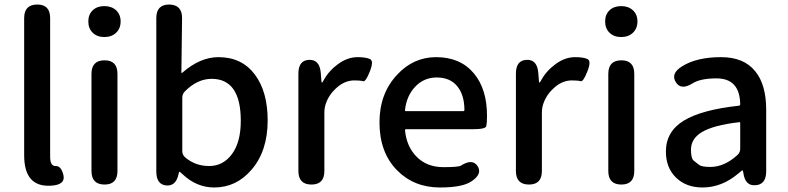

<svg xmlns="http://www.w3.org/2000/svg" viewBox="-20 -817 3488 850"><path d="M87 -129V-737Q87 -797 145 -797Q202 -797 202 -737V-123Q202 -81 226.5 -82Q251 -83 261 -41Q270 1 207 5Q87 13 87 -129Z M443 0Q385 0 385 -60V-490Q385 -550 443 -550Q500 -550 500 -490V-60Q500 0 443 0ZM442 -653Q410 -653 390.5 -672Q371 -691 371 -722Q371 -753 390.5 -771.5Q410 -790 442 -790Q474 -790 494 -771.5Q514 -753 514 -722Q514 -691 494 -672Q474 -653 442 -653Z M928 13Q851 13 789 -45Q776 -57 774.5 -57Q773 -57 771 -49Q760 8 716 4Q672 0 672 -58V-737Q672 -797 729 -797Q787 -796 786 -736L783 -497Q783 -492 787 -495Q866 -564 947 -564Q1050 -564 1107.5 -488Q1165 -412 1165 -284Q1165 -148 1093 -65Q1026 13 928 13ZM1046 -282Q1046 -468 917 -468Q854 -468 799 -413Q787 -401 787 -384V-148Q787 -132 799 -121Q844 -82 906 -82Q968 -82 1007 -135Q1046 -188 1046 -282Z M1359 0Q1301 0 1301 -60V-491Q1301 -550 1348 -552Q1395 -554 1400 -495L1403 -457Q1404 -451 1405.5 -451Q1407 -451 1413 -462Q1436 -504 1477.5 -534Q1519 -564 1563 -564Q1600 -564 1618 -555.5Q1636 -547 1617 -500Q1599 -454 1587.5 -457.5Q1576 -461 1549 -461Q1511 -461 1478 -435Q1440 -404 1425 -365Q1416 -343 1416 -319V-60Q1416 0 1359 0Z M1928 13Q1813 13 1738 -63Q1660 -142 1660 -275Q1660 -403 1738 -486Q1810 -564 1911 -564Q2018 -564 2078 -492Q2136 -423 2136 -304Q2136 -273 2133 -259Q2130 -245 2074 -245H1778Q1773 -245 1773 -240Q1780 -167 1825.5 -122Q1871 -77 1943 -77Q2011 -77 2021 -84Q2071 -116 2094 -82Q2117 -47 2067 -14Q2027 13 1928 13ZM1773 -330Q1772 -325 1777 -325H2031Q2036 -325 2036 -330Q2036 -396 2004.5 -435Q1973 -474 1913 -474Q1859 -474 1821 -436Q1780 -395 1773 -330Z M2322 0Q2264 0 2264 -60V-491Q2264 -550 2311 -552Q2358 -554 2363 -495L2366 -457Q2367 -451 2368.5 -451Q2370 -451 2376 -462Q2399 -504 2440.5 -534Q2482 -564 2526 -564Q2563 -564 2581 -555.5Q2599 -547 2580 -500Q2562 -454 2550.5 -457.5Q2539 -461 2512 -461Q2474 -461 2441 -435Q2403 -404 2388 -365Q2379 -343 2379 -319V-60Q2379 0 2322 0Z M2731 0Q2673 0 2673 -60V-490Q2673 -550 2731 -550Q2788 -550 2788 -490V-60Q2788 0 2731 0ZM2730 -653Q2698 -653 2678.5 -672Q2659 -691 2659 -722Q2659 -753 2678.5 -771.5Q2698 -790 2730 -790Q2762 -790 2782 -771.5Q2802 -753 2802 -722Q2802 -691 2782 -672Q2762 -653 2730 -653Z M3090 13Q3018 13 2973 -30.5Q2928 -74 2928 -146Q2928 -234 3006.5 -282.5Q3085 -331 3251 -349Q3257 -350 3257 -356Q3255 -470 3152 -470Q3081 -470 3046 -448Q2995 -416 2972 -453Q2948 -491 2999 -523Q3064 -564 3172 -564Q3273 -564 3323 -502Q3372 -443 3372 -331V-59Q3372 0 3325 3Q3279 7 3271 -51L3270 -56Q3269 -63 3267 -63Q3265 -63 3251 -51Q3177 13 3090 13ZM3125 -78Q3187 -78 3245 -131Q3257 -142 3257 -159V-272Q3257 -277 3252 -276Q3139 -263 3087 -232Q3039 -203 3039 -154Q3039 -115 3051.5 -105.5Q3064 -96 3075 -87Q3086 -78 3125 -78Z"/></svg>

Font: Resource Han Rounded JP Medium
Style: Regular
Weight: 500
Designer: Cyano Hao (round all glyphs); Ryoko NISHIZUKA 西塚涼子 (kana, bopomofo & ideographs); Paul D. Hunt (Latin, Greek & Cyrillic)
Foundry: Cyano Hao
Version: 0.990